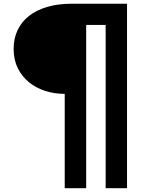

<svg xmlns="http://www.w3.org/2000/svg" viewBox="-20 -735 783 1017"><path d="M322.8 -237.8Q268.6 -237.8 219.7 -253.4Q170.9 -269 133.5 -299.3Q96.2 -329.6 74.2 -374Q52.2 -418.5 52.2 -476.1Q52.2 -530.8 73 -575Q93.8 -619.1 133.3 -650.4Q172.9 -681.6 230.2 -698.5Q287.6 -715.3 360.4 -715.3H652.8V261.7H539.6V-603H436.5V261.7H322.8Z"/></svg>

Font: Proza Libre
Style: Bold
Weight: 700
Designer: Jasper de Waard
Foundry: Jasper de Waard
Version: Version 1.000; ttfautohint (v1.4.1.8-43bc)